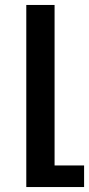

<svg xmlns="http://www.w3.org/2000/svg" viewBox="-20 -517 359 774"><path d="M86 -497H200V150H319V237H86Z"/></svg>

Font: Noto Sans Armenian Medium
Style: Regular
Weight: 500
Designer: Monotype Design team
Foundry: Monotype Imaging Inc.
Version: Version 1.000